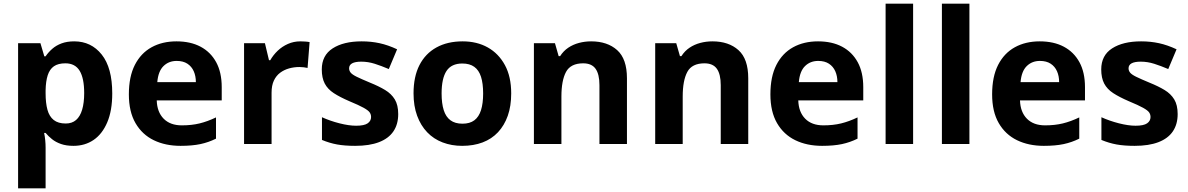

<svg xmlns="http://www.w3.org/2000/svg" viewBox="-20 -780 6437 1040"><path d="M382 -556Q474 -556 531 -484.5Q588 -413 588 -274Q588 -181 561 -117.5Q534 -54 487 -22Q440 10 378 10Q339 10 310.5 0Q282 -10 262 -26Q242 -42 227 -60H219Q223 -41 225 -20.5Q227 0 227 20V240H78V-546H199L220 -475H227Q242 -497 263 -515.5Q284 -534 313.5 -545Q343 -556 382 -556ZM334 -437Q295 -437 272 -421Q249 -405 238.5 -372.5Q228 -340 227 -291V-275Q227 -222 237 -185.5Q247 -149 271 -130Q295 -111 336 -111Q370 -111 392 -130Q414 -149 425 -186Q436 -223 436 -276Q436 -356 411.5 -396.5Q387 -437 334 -437Z M936 -556Q1012 -556 1066.5 -527Q1121 -498 1151 -443Q1181 -388 1181 -308V-236H829Q831 -173 866.5 -137Q902 -101 965 -101Q1018 -101 1061 -111.5Q1104 -122 1150 -144V-29Q1110 -9 1065.5 0.5Q1021 10 958 10Q876 10 813 -20.5Q750 -51 714 -113Q678 -175 678 -269Q678 -365 710.5 -428.5Q743 -492 801 -524Q859 -556 936 -556ZM937 -450Q894 -450 865.5 -422Q837 -394 832 -335H1041Q1041 -368 1029.5 -394Q1018 -420 995 -435Q972 -450 937 -450Z M1607 -556Q1618 -556 1633 -555Q1648 -554 1657 -552L1646 -412Q1639 -414 1625.5 -415.5Q1612 -417 1602 -417Q1573 -417 1546 -409.5Q1519 -402 1497.5 -386Q1476 -370 1463.5 -343.5Q1451 -317 1451 -278V0H1302V-546H1415L1437 -454H1444Q1460 -482 1484 -505Q1508 -528 1539.5 -542Q1571 -556 1607 -556Z M2137 -162Q2137 -107 2111 -68.5Q2085 -30 2033 -10Q1981 10 1904 10Q1847 10 1806 2.5Q1765 -5 1724 -22V-145Q1768 -125 1819 -112Q1870 -99 1909 -99Q1953 -99 1971.5 -112Q1990 -125 1990 -146Q1990 -160 1982.5 -171Q1975 -182 1950 -196Q1925 -210 1872 -232Q1821 -254 1788 -275.5Q1755 -297 1739 -327.5Q1723 -358 1723 -404Q1723 -480 1782 -518Q1841 -556 1939 -556Q1990 -556 2036 -546Q2082 -536 2131 -513L2086 -406Q2046 -423 2010 -434.5Q1974 -446 1937 -446Q1904 -446 1887.5 -437Q1871 -428 1871 -410Q1871 -397 1879.5 -386.5Q1888 -376 1912.5 -364Q1937 -352 1985 -332Q2032 -313 2066 -292.5Q2100 -272 2118.5 -241.5Q2137 -211 2137 -162Z M2749 -274Q2749 -205.6 2730.5 -153.1Q2711.9 -100.5 2677.5 -63.7Q2643 -27 2594 -8.5Q2545 10 2483.4 10Q2426.2 10 2377.6 -8.5Q2329 -27 2294 -63.5Q2259 -100 2239.5 -153Q2220 -206 2220 -274.2Q2220 -364.7 2252 -427.3Q2284.1 -489.9 2343.9 -522.9Q2403.7 -556 2486 -556Q2563.4 -556 2622.2 -523Q2681 -490 2715 -427.3Q2749 -364.7 2749 -274ZM2372 -273.8Q2372 -220 2383.5 -183.5Q2395 -147 2420 -128.5Q2445 -110 2485 -110Q2525 -110 2549.5 -128.5Q2574 -147 2585.5 -183.5Q2597 -220 2597 -273.6Q2597 -328 2585.5 -364Q2574 -400 2549 -418Q2524.1 -436 2484.3 -436Q2425 -436 2398.5 -395.5Q2372 -355 2372 -273.8Z M3182 -556Q3270 -556 3323 -508.5Q3376 -461 3376 -356V0H3227V-319Q3227 -378 3206 -407.5Q3185 -437 3139 -437Q3071 -437 3046 -390.5Q3021 -344 3021 -257V0H2872V-546H2986L3006 -476H3014Q3032 -504 3058 -521.5Q3084 -539 3116 -547.5Q3148 -556 3182 -556Z M3839 -556Q3927 -556 3980 -508.5Q4033 -461 4033 -356V0H3884V-319Q3884 -378 3863 -407.5Q3842 -437 3796 -437Q3728 -437 3703 -390.5Q3678 -344 3678 -257V0H3529V-546H3643L3663 -476H3671Q3689 -504 3715 -521.5Q3741 -539 3773 -547.5Q3805 -556 3839 -556Z M4411 -556Q4487 -556 4541.5 -527Q4596 -498 4626 -443Q4656 -388 4656 -308V-236H4304Q4306 -173 4341.5 -137Q4377 -101 4440 -101Q4493 -101 4536 -111.5Q4579 -122 4625 -144V-29Q4585 -9 4540.5 0.5Q4496 10 4433 10Q4351 10 4288 -20.5Q4225 -51 4189 -113Q4153 -175 4153 -269Q4153 -365 4185.5 -428.5Q4218 -492 4276 -524Q4334 -556 4411 -556ZM4412 -450Q4369 -450 4340.5 -422Q4312 -394 4307 -335H4516Q4516 -368 4504.5 -394Q4493 -420 4470 -435Q4447 -450 4412 -450Z M4926 0H4777V-760H4926Z M5231 0H5082V-760H5231Z M5612 -556Q5688 -556 5742.5 -527Q5797 -498 5827 -443Q5857 -388 5857 -308V-236H5505Q5507 -173 5542.5 -137Q5578 -101 5641 -101Q5694 -101 5737 -111.5Q5780 -122 5826 -144V-29Q5786 -9 5741.5 0.5Q5697 10 5634 10Q5552 10 5489 -20.5Q5426 -51 5390 -113Q5354 -175 5354 -269Q5354 -365 5386.5 -428.5Q5419 -492 5477 -524Q5535 -556 5612 -556ZM5613 -450Q5570 -450 5541.5 -422Q5513 -394 5508 -335H5717Q5717 -368 5705.5 -394Q5694 -420 5671 -435Q5648 -450 5613 -450Z M6359 -162Q6359 -107 6333 -68.5Q6307 -30 6255 -10Q6203 10 6126 10Q6069 10 6028 2.5Q5987 -5 5946 -22V-145Q5990 -125 6041 -112Q6092 -99 6131 -99Q6175 -99 6193.5 -112Q6212 -125 6212 -146Q6212 -160 6204.5 -171Q6197 -182 6172 -196Q6147 -210 6094 -232Q6043 -254 6010 -275.5Q5977 -297 5961 -327.5Q5945 -358 5945 -404Q5945 -480 6004 -518Q6063 -556 6161 -556Q6212 -556 6258 -546Q6304 -536 6353 -513L6308 -406Q6268 -423 6232 -434.5Q6196 -446 6159 -446Q6126 -446 6109.5 -437Q6093 -428 6093 -410Q6093 -397 6101.5 -386.5Q6110 -376 6134.5 -364Q6159 -352 6207 -332Q6254 -313 6288 -292.5Q6322 -272 6340.5 -241.5Q6359 -211 6359 -162Z"/></svg>

Font: Noto Sans Telugu
Style: Regular
Weight: 400
Designer: Jelle Bosma - Monotype Design Team
Foundry: Monotype Imaging Inc.
Version: Version 2.003